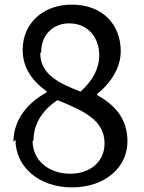

<svg xmlns="http://www.w3.org/2000/svg" viewBox="-20 -770 622 830"><path d="M47 -166C47 -47 150 40 291 40C435 40 531 -47 531 -159C531 -264 468 -321 400 -359V-364C446 -399 502 -468 502 -548C502 -666 422 -750 290 -750C169 -750 78 -672 78 -554C78 -473 125 -415 181 -376V-370C110 -332 38 -260 38 -157ZM125 -165C125 -238 168 -298 229 -337C338 -292 432 -253 432 -150C432 -73 372 -19 283 -19C190 -19 121 -78 121 -159ZM158 -545C158 -619 209 -669 279 -669C361 -669 409 -607 409 -531C409 -474 381 -421 328 -374C237 -409 154 -448 154 -540Z"/></svg>

Font: GenEiGothic-pro-Regular
Style: Regular
Weight: 400
Designer: Ryoko NISHIZUKA (kana & ideographs); Paul D. Hunt (Latin, Greek & Cyrillic); Wenlong ZHANG (bopomofo); Sandoll Communica
Foundry: Adobe Systems Incorporated; o_tamon
Version: Version 1.000.140830